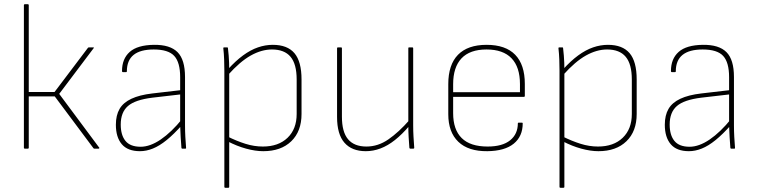

<svg xmlns="http://www.w3.org/2000/svg" viewBox="-20 -703 3584 908"><path d="M449 -5Q451 -4 449.5 -2Q448 0 446 0H426Q424 0 422 -2L239 -247H116V-4Q116 0 112 0H97Q93 0 93 -4V-679Q93 -683 97 -683H112Q116 -683 116 -679V-268H238L396 -477Q398 -479 401 -479H421Q423 -479 424 -478Q425 -477 422 -474L260 -259Z M842 0Q840 0 839 -1.5Q838 -3 838 -4Q836 -28 834.5 -54.5Q833 -81 832 -109V-121V-338Q832 -408 804 -438.5Q776 -469 707 -469Q580 -469 580 -366Q580 -362 577 -362H561Q557 -362 557 -367Q557 -425 593.5 -457.5Q630 -490 708 -491Q784 -492 819.5 -456.5Q855 -421 855 -339V-111Q855 -82 856.5 -55.5Q858 -29 860 -4Q861 0 857 0ZM642 12Q584 12 556 -21Q528 -54 528 -113Q528 -158 545.5 -188Q563 -218 601.5 -236Q640 -254 700 -261L838 -277V-257L700 -241Q619 -231 585 -201.5Q551 -172 551 -114Q551 -64 573.5 -36.5Q596 -9 645 -9Q690 -9 740.5 -43.5Q791 -78 842 -141V-113Q802 -68 768 -40.5Q734 -13 703 -0.5Q672 12 642 12Z M1225 12Q1188 12 1144 0Q1100 -12 1056 -35L1055 -58Q1099 -36 1140.5 -23Q1182 -10 1223 -10Q1297 -10 1340 -51.5Q1383 -93 1383 -164V-327Q1383 -400 1354 -434.5Q1325 -469 1266 -469Q1217 -469 1166 -440.5Q1115 -412 1058 -348V-375Q1094 -415 1129.5 -441Q1165 -467 1200 -479Q1235 -491 1270 -491Q1339 -491 1372.5 -451.5Q1406 -412 1406 -327V-164Q1406 -82 1357.5 -35Q1309 12 1225 12ZM1045 185Q1041 185 1041 181V-369Q1041 -393 1040 -421Q1039 -449 1036 -475Q1036 -479 1039 -479H1055Q1058 -479 1058 -475Q1060 -458 1061.5 -440Q1063 -422 1063.5 -405.5Q1064 -389 1064 -373V-363V181Q1064 185 1060 185Z M1710 12Q1644 12 1609 -28Q1574 -68 1574 -150V-475Q1574 -479 1578 -479H1593Q1597 -479 1597 -475V-151Q1597 -79 1626 -44.5Q1655 -10 1713 -10Q1768 -10 1817 -44Q1866 -78 1916 -135V-108Q1882 -68 1848 -41Q1814 -14 1779.5 -1Q1745 12 1710 12ZM1920 0Q1917 0 1916 -4Q1914 -30 1912.5 -55.5Q1911 -81 1911 -108V-120V-475Q1911 -479 1914 -479H1930Q1934 -479 1934 -475V-111Q1934 -83 1935.5 -57Q1937 -31 1939 -4Q1939 0 1935 0Z M2285 12Q2195 13 2147.5 -32.5Q2100 -78 2100 -163V-305Q2100 -397 2146 -444Q2192 -491 2281 -491Q2371 -491 2416.5 -444Q2462 -397 2462 -306V-249Q2462 -245 2458 -245H2123V-168Q2123 -90 2163.5 -50Q2204 -10 2286 -10Q2356 -10 2392.5 -39.5Q2429 -69 2429 -120Q2429 -123 2433 -123H2448Q2452 -123 2452 -120Q2452 -58 2409.5 -23.5Q2367 11 2285 12ZM2123 -267H2439V-305Q2439 -386 2399 -427.5Q2359 -469 2281 -469Q2202 -469 2162.5 -427Q2123 -385 2123 -305Z M2810 12Q2773 12 2729 0Q2685 -12 2641 -35L2640 -58Q2684 -36 2725.5 -23Q2767 -10 2808 -10Q2882 -10 2925 -51.5Q2968 -93 2968 -164V-327Q2968 -400 2939 -434.5Q2910 -469 2851 -469Q2802 -469 2751 -440.5Q2700 -412 2643 -348V-375Q2679 -415 2714.5 -441Q2750 -467 2785 -479Q2820 -491 2855 -491Q2924 -491 2957.5 -451.5Q2991 -412 2991 -327V-164Q2991 -82 2942.5 -35Q2894 12 2810 12ZM2630 185Q2626 185 2626 181V-369Q2626 -393 2625 -421Q2624 -449 2621 -475Q2621 -479 2624 -479H2640Q2643 -479 2643 -475Q2645 -458 2646.5 -440Q2648 -422 2648.5 -405.5Q2649 -389 2649 -373V-363V181Q2649 185 2645 185Z M3438 0Q3436 0 3435 -1.5Q3434 -3 3434 -4Q3432 -28 3430.5 -54.5Q3429 -81 3428 -109V-121V-338Q3428 -408 3400 -438.5Q3372 -469 3303 -469Q3176 -469 3176 -366Q3176 -362 3173 -362H3157Q3153 -362 3153 -367Q3153 -425 3189.5 -457.5Q3226 -490 3304 -491Q3380 -492 3415.5 -456.5Q3451 -421 3451 -339V-111Q3451 -82 3452.5 -55.5Q3454 -29 3456 -4Q3457 0 3453 0ZM3238 12Q3180 12 3152 -21Q3124 -54 3124 -113Q3124 -158 3141.5 -188Q3159 -218 3197.5 -236Q3236 -254 3296 -261L3434 -277V-257L3296 -241Q3215 -231 3181 -201.5Q3147 -172 3147 -114Q3147 -64 3169.5 -36.5Q3192 -9 3241 -9Q3286 -9 3336.5 -43.5Q3387 -78 3438 -141V-113Q3398 -68 3364 -40.5Q3330 -13 3299 -0.5Q3268 12 3238 12Z"/></svg>

Font: Sofia Sans Thin
Style: Regular
Weight: 250
Designer: Botio Nikoltchev, Ani Petrova
Foundry: lettersoup
Version: Version 4.101